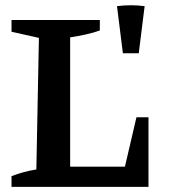

<svg xmlns="http://www.w3.org/2000/svg" viewBox="-20 -730 686 750"><path d="M513 -272H560V0H25V-42Q72 -60 122 -68L132 -582L25 -606V-652H370V-611Q345 -602 315.5 -595.5Q286 -589 254 -584V-79H468ZM460 -522 437 -706Q491 -713 545 -706L522 -522Z"/></svg>

Font: Piazzolla SemiBold
Style: Regular
Weight: 600
Designer: Juan Pablo del Peral
Foundry: Huerta Tipografica
Version: Version 1.330